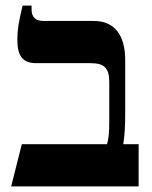

<svg xmlns="http://www.w3.org/2000/svg" viewBox="-20 -667 545 687"><path d="M20 0H476V-151H421C426 -180 428 -218 428 -261V-452C428 -542 389 -592 316 -592H136C106 -592 93 -607 93 -633V-647H61C47 -590 42 -560 42 -526C42 -465 62 -441 110 -441H304C353 -441 371 -424 371 -373V-240C371 -190 369 -173 363 -151H58Z"/></svg>

Font: Noto Serif Hebrew SemiCondensed
Style: Bold
Weight: 700
Width: 4
Designer: Monotype Design Team
Foundry: Monotype Imaging Inc.
Version: Version 2.004